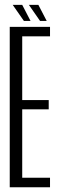

<svg xmlns="http://www.w3.org/2000/svg" viewBox="-20 -788 256 808"><path d="M21 0H190.5V-40H73.5V-328H185V-367H73.5V-635H190.5V-675H21ZM148.5 -700H176.5L141.5 -767.5H101.5ZM80.5 -700H108.5L73.5 -767.5H33.5Z"/></svg>

Font: Anybody ExtraCondensed Light
Style: Regular
Weight: 300
Width: 2
Version: Version 1.113;gftools[0.9.25]